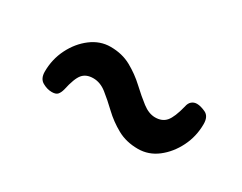

<svg xmlns="http://www.w3.org/2000/svg" viewBox="-39 -537 628 498"><g transform="rotate(30 275.0 -288.0)"><path d="M72 -244Q72 -281 88 -313Q104 -345 130.5 -365Q157 -385 188 -385Q223 -385 250 -370Q277 -355 299 -334.5Q321 -314 340.5 -299Q360 -284 379 -284Q400 -284 411.5 -297.5Q423 -311 432 -347Q434 -358 440.5 -363.5Q447 -369 456 -369Q467 -369 482 -362Q497 -355 497 -332Q497 -295 481 -263Q465 -231 439 -211Q413 -191 381 -191Q346 -191 319 -206Q292 -221 270.5 -241.5Q249 -262 230 -277Q211 -292 190 -292Q169 -292 158 -279Q147 -266 139 -229Q136 -218 131 -212.5Q126 -207 114 -207Q100 -207 86 -215Q72 -223 72 -244Z"/></g></svg>

Font: Alkatra SemiBold
Style: Regular
Weight: 600
Designer: Suman Bhandary
Version: Version 1.100;gftools[0.9.22]